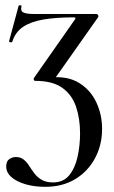

<svg xmlns="http://www.w3.org/2000/svg" viewBox="-20 -440 439 741"><path d="M155 281Q112 281 78 271Q44 261 24 243.5Q4 226 4 203Q4 182 16 174Q28 166 41 166Q59 166 71 175.5Q83 185 92.5 200Q102 215 113 229.5Q124 244 141 254Q158 264 185 264Q225 264 247.5 236Q270 208 279.5 164.5Q289 121 289 75Q289 18 273.5 -28Q258 -74 220.5 -101Q183 -128 115 -128Q112 -128 110.5 -132Q109 -136 111 -139L270 -366Q274 -373 265 -373Q195 -373 146.5 -364.5Q98 -356 68.5 -336Q39 -316 27 -278Q26 -276 20 -277Q14 -278 15 -281L52 -418Q53 -420 58.5 -419.5Q64 -419 63 -417Q58 -398 70 -392Q82 -386 111 -386Q150 -386 212 -386Q274 -386 351 -386Q356 -386 358.5 -382Q361 -378 359 -374L187 -130L177 -141Q242 -147 286 -119.5Q330 -92 352 -44.5Q374 3 374 57Q374 120 346.5 171Q319 222 270 251.5Q221 281 155 281Z"/></svg>

Font: Cormorant Medium
Style: Regular
Weight: 500
Designer: Christian Thalmann (Catharsis Fonts)
Foundry: Catharsis Fonts
Version: Version 4.000